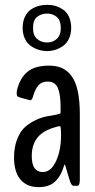

<svg xmlns="http://www.w3.org/2000/svg" viewBox="-20 -768 394 794"><path d="M174.8 -592.3Q198.2 -592.3 214.8 -607.2Q231.4 -622.1 231.4 -652.3Q231.4 -684.1 214.6 -698Q197.8 -711.9 174.8 -711.9Q150.4 -711.9 133.3 -698Q116.2 -684.1 116.7 -652.3Q116.2 -622.1 133.3 -607.2Q150.4 -592.3 174.8 -592.3ZM174.8 -556.6Q158.2 -556.6 141.6 -561.5Q125 -566.4 109.1 -576.9Q93.3 -587.4 83.5 -606.9Q73.7 -626.5 73.7 -652.3Q73.7 -679.2 83 -698.7Q92.3 -718.3 107.7 -728.5Q123 -738.8 139.6 -743.4Q156.2 -748 174.8 -748Q189 -748 202.1 -745.4Q215.3 -742.7 228.8 -735.8Q242.2 -729 252.2 -718.5Q262.2 -708 268.3 -690.9Q274.4 -673.8 274.4 -652.3Q274.4 -626.5 264.6 -606.9Q254.9 -587.4 239.3 -576.9Q223.6 -566.4 207.3 -561.5Q190.9 -556.6 174.8 -556.6ZM139.6 5.9Q91.3 5.9 64.7 -25.4Q38.1 -56.6 38.1 -116.2Q38.1 -160.6 51.5 -193.8Q64.9 -227.1 85.2 -244.1Q105.5 -261.2 129.9 -272.5Q154.3 -283.7 175.3 -287.1Q196.3 -290.5 212.2 -293.7Q228 -296.9 230.5 -300.3V-326.2Q230.5 -378.4 219 -404.5Q207.5 -430.7 177.2 -430.7Q151.9 -430.7 138.4 -414.8Q125 -398.9 115.7 -366.2Q111.3 -352.5 104 -353.5Q52.7 -366.2 52.2 -370.1Q49.3 -371.6 49.1 -381.3Q48.8 -391.1 51.3 -399.4Q64 -447.3 94.7 -471.9Q125.5 -496.6 182.6 -496.6Q213.4 -496.6 236.1 -486.6Q258.8 -476.6 275.9 -453.6Q293 -430.7 301.5 -391.4Q310.1 -352.1 310.1 -295.4V-24.4Q310.1 0.5 299.8 0.5H284.2Q275.4 0.5 268.6 -21Q267.6 -25.9 259 -52.7Q250.5 -79.6 249.5 -85Q249 -86.4 248.3 -86.9Q247.6 -87.4 246.6 -86.9Q245.6 -86.4 245.6 -85Q232.4 -40 207.8 -17.1Q183.1 5.9 139.6 5.9ZM156.7 -56.6Q190.9 -56.6 211.7 -101.6Q232.4 -146.5 232.4 -209Q232.4 -246.1 228 -246.1Q219.2 -246.1 213.4 -243.2Q160.6 -230 136 -200.2Q111.3 -170.4 111.3 -122.6Q111.3 -56.6 156.7 -56.6Z"/></svg>

Font: BenchNine
Style: Bold
Weight: 700
Version: Version 1 ; ttfautohint (v0.92.18-e454-dirty) -l 8 -r 50 -G 